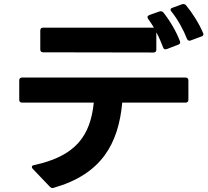

<svg xmlns="http://www.w3.org/2000/svg" viewBox="-20 -896 1040 958"><path d="M920 -398V-495C920 -504 915 -509 906 -509H90C81 -509 76 -504 76 -495V-398C76 -389 81 -384 90 -384H448C431 -219 359 -117 149 -72C142 -71 139 -67 139 -63C139 -60 140 -57 143 -54L229 36C233 40 237 42 242 42C244 42 246 42 248 41C487 -27 571 -179 590 -384H906C915 -384 920 -389 920 -398ZM181 -744V-649C181 -640 186 -635 195 -635L746 -634C755 -634 760 -639 760 -648V-735C774 -709 785 -683 794 -659C796 -653 800 -650 805 -650C807 -650 809 -650 812 -651L869 -673C875 -675 879 -679 879 -685L878 -690C860 -738 829 -791 795 -834C791 -838 787 -840 783 -840L776 -839L725 -821C719 -818 716 -815 716 -811C716 -808 717 -805 719 -802C729 -788 739 -773 748 -758H746H195C186 -758 181 -753 181 -744ZM831 -848C831 -845 832 -842 835 -839C867 -799 896 -746 913 -702C916 -696 920 -693 925 -693C927 -693 929 -693 931 -694L985 -714C992 -716 995 -720 995 -725C995 -727 994 -729 993 -732C973 -780 938 -834 908 -870C904 -874 900 -876 896 -876L889 -875L840 -857C834 -855 831 -852 831 -848Z"/></svg>

Font: LINE Seed JP App_OTF Bold
Style: Regular
Weight: 700
Designer: LINE & Fontrix & Fontworks
Version: Version 1.009